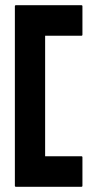

<svg xmlns="http://www.w3.org/2000/svg" viewBox="-20 -716 374 736"><path d="M41 0Q37 0 37 -4V-692Q37 -696 41 -696H292Q296 -696 296 -692V-583Q296 -579 292 -579H153V-117H292Q296 -117 296 -113V-4Q296 0 292 0Z"/></svg>

Font: AL Dynamic
Style: Regular
Weight: 400
Version: Version 1.000; ttfautohint (v1.8.2) -l 8 -r 50 -G 200 -x 14 